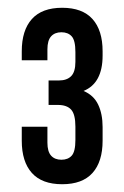

<svg xmlns="http://www.w3.org/2000/svg" viewBox="-20 -820 320 494"><path d="M174 -494Q174 -526 163 -538Q152 -550 129 -550H105V-613H132Q152 -613 163 -624Q174 -635 174 -661V-686Q174 -716 164.5 -726.5Q155 -737 138 -737Q121 -737 111.5 -726.5Q102 -716 102 -693V-665H36V-688Q36 -742 62 -771Q88 -800 140 -800Q192 -800 218 -771Q244 -742 244 -688V-677Q244 -606 195 -586Q221 -575 232.5 -551Q244 -527 244 -493V-458Q244 -404 218 -375Q192 -346 140 -346Q88 -346 62 -375Q36 -404 36 -458V-494H102V-453Q102 -430 111.5 -419.5Q121 -409 138 -409Q155 -409 164.5 -419.5Q174 -430 174 -460Z"/></svg>

Font: Bebas Neue Bold
Style: Regular
Weight: 700
Designer: Ryoichi Tsunekawa & LGV (GE)
Foundry: Free Software Foundation, Inc.
Version: Version 1.003 August 13, 2016